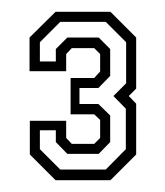

<svg xmlns="http://www.w3.org/2000/svg" viewBox="-20 -720 280 325"><path d="M74 -415 30.5 -458.5V-515.5H92V-486.5L101.5 -476.5H139.5L149.5 -486.5V-517L139.5 -526.5H99.5V-588H139.5L149.5 -599V-628.5L139.5 -638.5H101.5L92 -628.5V-599.5H30V-656.5L74 -700H167L210.5 -656.5V-570L198 -557.5L210.5 -544.5V-458.5L167 -415ZM82 -433H159L193 -467.5V-536L172 -557.5L193.5 -579V-648.5L159 -683H82L47.5 -648.5V-616H74.5V-637L94 -656.5H147L166.5 -637V-591.5L146.5 -571H114.5V-544H146.5L166.5 -524.5V-479.5L147 -459.5H94L74.5 -479.5V-499.5H47.5V-467.5Z"/></svg>

Font: Tourney Condensed
Style: Regular
Weight: 400
Width: 3
Designer: Tyler Finck
Foundry: Etcetera Type Co
Version: Version 1.010; ttfautohint (v1.8.3)